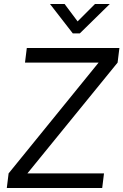

<svg xmlns="http://www.w3.org/2000/svg" viewBox="-20 -940 617 960"><path d="M344 -773 230 -920H303L368 -833L455 -920H529L379 -773ZM117 -73H500L491 0H14L23 -73L473 -627H105L114 -700H577L568 -627Z"/></svg>

Font: Haskoy
Style: Italic
Weight: 400
Designer: Ertekin Erdin
Foundry: Ertekin Erdin
Version: Version 2.000; ttfautohint (v1.8.4.7-5d5b)